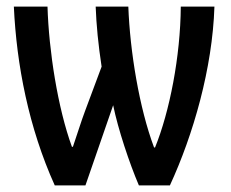

<svg xmlns="http://www.w3.org/2000/svg" viewBox="-20 -562 699 582"><path d="M630 -542H528C527 -391 494 -223 450 -115H447C402 -235 374 -406 369 -542H270C272 -487 278 -425 288 -360L238 -226C227 -197 212 -149 201 -117H198C155 -235 128 -408 124 -542H22C30 -366 67 -175 146 0H239L323 -243C338 -170 372 -68 401 0H495C566 -154 624 -355 630 -542Z"/></svg>

Font: Noto Sans Display Condensed Medium
Style: Regular
Weight: 500
Width: 3
Designer: Monotype Design Team
Foundry: Monotype Imaging Inc.
Version: Version 1.900